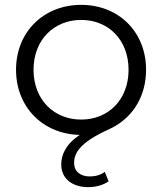

<svg xmlns="http://www.w3.org/2000/svg" viewBox="-20 -550 667 790"><path d="M426 -17C521 -59 581 -148 581 -263C581 -419 468 -530 314 -530C160 -530 46 -419 46 -263C46 -109 157 2 308 5C250 44 232 87 232 127C232 183 275 220 343 220C374 220 404 212 427 196L411 157C395 170 372 176 350 176C312 176 285 157 285 120C285 81 307 37 426 -17ZM118 -263C118 -386 202 -468 314 -468C426 -468 509 -386 509 -263C509 -140 426 -58 314 -58C202 -58 118 -140 118 -263Z"/></svg>

Font: Talent
Style: Regular
Weight: 400
Designer: Mike Powis
Version: Version 1.001;hotconv 1.0.109;makeotfexe 2.5.65596